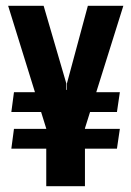

<svg xmlns="http://www.w3.org/2000/svg" viewBox="-20 -640 452 660"><path d="M139 0V-198L8 -620H130L208 -353V-331H210V-353L282 -620H404L272 -199V0ZM19 -129 28 -197H392L382 -129ZM19 -255 28 -323H392L382 -255Z"/></svg>

Font: Smooch Sans Thin ExtraBold
Style: Regular
Weight: 800
Version: Version 1.010